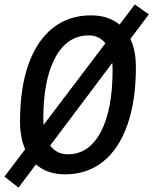

<svg xmlns="http://www.w3.org/2000/svg" viewBox="-41 -772 687 861"><path d="M42 69.3 -21 20 71.8 -102.5Q48.8 -155.3 48.8 -227.5Q48.8 -377 86.7 -483.4Q124.5 -589.8 195.8 -646.5Q267.1 -703.1 367.2 -703.1Q444.8 -703.1 495.1 -661.6L563.5 -752L626.5 -707.5L543.9 -597.7Q568.4 -544.4 568.4 -471.2Q568.4 -320.3 530.5 -212.6Q492.7 -105 421.6 -47.6Q350.6 9.8 250.5 9.8Q171.4 9.8 120.1 -34.7ZM263.2 -80.1Q357.9 -80.1 410.9 -180.2Q463.9 -280.3 463.9 -459Q463.9 -475.1 462.4 -489.7L184.1 -119.6Q212.9 -80.1 263.2 -80.1ZM154.3 -211.9 431.6 -577.6Q403.8 -613.3 356.9 -613.3Q261.2 -613.3 207.3 -514.6Q153.3 -416 153.3 -239.7Q153.3 -225.1 154.3 -211.9Z"/></svg>

Font: Cascadia Code NF
Style: Italic
Weight: 400
Italic angle: -10°
Monospace: yes
Designer: Aaron Bell
Foundry: Saja Typeworks
Version: Version 2404.023; ttfautohint (v1.8.4)